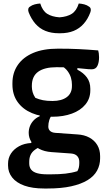

<svg xmlns="http://www.w3.org/2000/svg" viewBox="-20 -827 640 1097"><path d="M144 -68Q144 -88 151 -106Q158 -124 172 -139Q186 -154 207 -163V-178L279 -173Q267 -158 261.5 -140.5Q256 -123 256 -104Q256 -89 265.5 -79.5Q275 -70 295 -68L422 -59Q461 -57 490.5 -41Q520 -25 536 2Q552 29 552 65V78Q552 116 534.5 148Q517 180 480 202.5Q443 225 386.5 237.5Q330 250 252 250H232Q165 250 119 233.5Q73 217 49.5 187Q26 157 26 119V108Q26 76 42.5 50.5Q59 25 89 8.5Q119 -8 159 -10V-32L221 7Q195 17 178.5 29.5Q162 42 154.5 58.5Q147 75 147 97V107Q147 128 158 142Q169 156 192 162.5Q215 169 249 169H272Q318 169 354 165Q390 161 422 151Q428 141 430.5 129.5Q433 118 433 106V97Q433 78 421.5 65Q410 52 386 50L274 42Q233 39 204 23.5Q175 8 159.5 -16Q144 -40 144 -68ZM325 -455 422 -454V-429Q457 -411 476.5 -384.5Q496 -358 496 -320V-311Q496 -264 468 -230Q440 -196 391 -178Q342 -160 280 -160Q214 -159 162 -181Q110 -203 80.5 -244.5Q51 -286 51 -344V-352Q51 -411 81.5 -455.5Q112 -500 169.5 -524.5Q227 -549 312 -549Q376 -549 428.5 -546.5Q481 -544 541 -539Q543 -533 544.5 -522.5Q546 -512 546 -500Q546 -470 536.5 -450.5Q527 -431 504 -431Q486 -431 462 -434Q438 -437 400 -440Q362 -443 303 -443Q234 -443 198 -417Q162 -391 162 -337V-331Q162 -317 166.5 -300.5Q171 -284 182 -268Q203 -259 225.5 -254.5Q248 -250 280 -250Q332 -250 361.5 -272Q391 -294 391 -335V-344Q391 -363 385.5 -382.5Q380 -402 366 -421Q352 -440 325 -455ZM320 -728Q363 -731 390 -748Q417 -765 430 -807Q446 -806 461.5 -802Q477 -798 489 -789Q497 -784 498.5 -775Q500 -766 496 -756Q482 -718 458 -691Q434 -664 401 -650.5Q368 -637 324 -637H316Q273 -637 239.5 -650.5Q206 -664 182.5 -691Q159 -718 144 -756Q140 -766 141.5 -775Q143 -784 151 -789Q163 -798 178.5 -802Q194 -806 210 -807Q223 -765 250 -748Q277 -731 320 -728Z"/></svg>

Font: Recursive Monospace Casual SemiBold
Style: Regular
Weight: 600
Version: Version 1.047